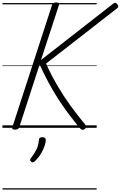

<svg xmlns="http://www.w3.org/2000/svg" viewBox="-20 -1035 978 1555"><path d="M101 15Q87 15 82 10Q77 5 80 -5L402 -996Q408 -1015 435 -1015Q464 -1015 458 -996L312 -549L890 -1000Q904 -1012 912.5 -1012Q921 -1012 930 -1001Q939 -989 938 -982Q937 -975 925 -965L353 -520Q397 -423 447 -338Q497 -253 552.5 -177Q608 -101 671 -25Q680 -15 678.5 -7Q677 1 665 11Q653 19 644 15.5Q635 12 625 1Q577 -57 533 -116Q489 -175 448.5 -238Q408 -301 371.5 -369.5Q335 -438 301 -513L136 -5Q133 5 124 10Q115 15 101 15ZM233 275Q225 269 224 261.5Q223 254 230 246Q249 221 262.5 199Q276 177 284.5 153Q293 129 295 99Q296 86 303.5 81Q311 76 324 76Q338 76 344.5 82.5Q351 89 351 101Q350 119 341 146.5Q332 174 314 205.5Q296 237 266 268Q258 276 249.5 279Q241 282 233 275ZM0 490H763V500H0ZM0 -20H763V0H0ZM0 -505H763V-500H0ZM0 -1010H763V-1000H0Z"/></svg>

Font: Playwrite US Trad Guides
Style: Regular
Weight: 400
Designer: Veronika Burian, José Scaglione
Foundry: TypeTogether
Version: Version 1.003